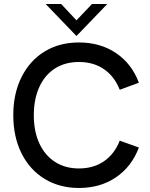

<svg xmlns="http://www.w3.org/2000/svg" viewBox="-20 -921 746 954"><path d="M46 -349Q46 -456 87 -538Q128 -620 201.5 -665Q275 -710 372 -710Q479 -710 557 -657Q635 -604 670 -510L575 -475Q549 -541 497 -577Q445 -613 372 -613Q304 -613 253.5 -581Q203 -549 175.5 -489Q148 -429 148 -349Q148 -268 175.5 -208.5Q203 -149 253.5 -116.5Q304 -84 372 -84Q445 -84 497 -120Q549 -156 575 -222L670 -188Q635 -94 557 -40.5Q479 13 372 13Q276 13 202 -32Q128 -77 87 -159Q46 -241 46 -349ZM207 -901H284L360 -820L437 -901H513L360 -742Z"/></svg>

Font: Hanken Grotesk Medium
Style: Regular
Weight: 500
Designer: Alfredo Marco Pradil
Foundry: Hanken Design Co.
Version: Version 3.014